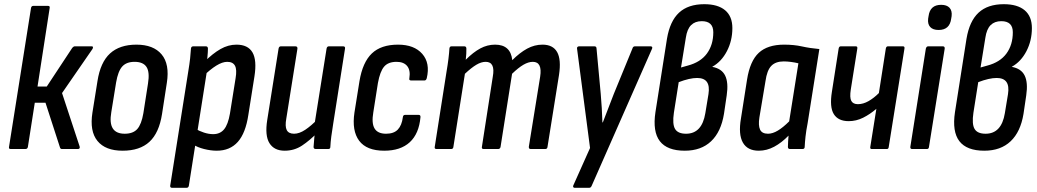

<svg xmlns="http://www.w3.org/2000/svg" viewBox="-20 -711 4948 916"><path d="M418 -490Q423 -490 423.5 -486Q424 -482 421 -477L276 -267L360 -12Q363 0 351 0H276Q268 0 266 -8L197 -221H146L113 -10Q111 0 101 0H31Q21 0 23 -10L128 -673Q130 -683 139 -683H209Q219 -683 217 -673L159 -298H203L325 -483Q331 -490 337 -490Z M565 8Q483 8 445 -38.5Q407 -85 421 -174L445 -324Q459 -414 505 -456Q551 -498 631 -498Q712 -498 751 -451.5Q790 -405 776 -316L753 -167Q739 -77 693 -34.5Q647 8 565 8ZM575 -73Q615 -73 635 -95.5Q655 -118 664 -171L686 -312Q695 -367 679 -391.5Q663 -416 622 -416Q583 -416 563 -393.5Q543 -371 534 -318L511 -176Q502 -124 518 -98.5Q534 -73 575 -73Z M1014 8Q986 8 954 0Q922 -8 901 -22L912 -97Q930 -86 953 -78.5Q976 -71 997 -71Q1030 -71 1049 -94Q1068 -117 1077 -169L1104 -338Q1111 -379 1101 -397.5Q1091 -416 1064 -416Q1041 -416 1012 -398Q983 -380 949 -347L954 -415Q995 -456 1032 -477Q1069 -498 1108 -498Q1163 -498 1184.5 -461Q1206 -424 1194 -347L1165 -164Q1152 -76 1114.5 -34Q1077 8 1014 8ZM801 185Q791 185 792 175L878 -369Q884 -405 887 -432Q890 -459 891 -479Q892 -490 902 -490H962Q972 -490 972 -479Q972 -463 969.5 -438Q967 -413 965 -398L967 -371L881 175Q879 185 870 185Z M1338 8Q1288 8 1265.5 -28Q1243 -64 1255 -139L1309 -479Q1311 -490 1320 -490H1389Q1400 -490 1399 -479L1346 -146Q1339 -108 1348 -90.5Q1357 -73 1383 -73Q1408 -73 1436.5 -92Q1465 -111 1498 -145L1495 -79Q1458 -41 1421 -16.5Q1384 8 1338 8ZM1487 0Q1476 0 1476 -10Q1477 -29 1479.5 -53.5Q1482 -78 1484 -96L1481 -121L1538 -479Q1540 -490 1549 -490H1617Q1628 -490 1626 -479L1570 -123Q1564 -87 1560.5 -59.5Q1557 -32 1556 -10Q1556 0 1546 0Z M1813 8Q1729 8 1693.5 -39.5Q1658 -87 1671 -174L1695 -324Q1710 -414 1754 -456Q1798 -498 1879 -498Q1956 -498 1994.5 -454Q2033 -410 2016 -338Q2013 -327 2005 -327H1942Q1930 -327 1933 -338Q1939 -376 1922.5 -396Q1906 -416 1872 -416Q1832 -416 1812.5 -393Q1793 -370 1783 -315L1761 -175Q1752 -123 1767 -98Q1782 -73 1822 -73Q1859 -73 1878 -93Q1897 -113 1902 -152Q1903 -163 1913 -163H1977Q1987 -163 1986 -152Q1979 -73 1935 -32.5Q1891 8 1813 8Z M2063 0Q2052 0 2054 -10L2110 -367Q2116 -402 2119.5 -430.5Q2123 -459 2124 -479Q2125 -490 2134 -490H2195Q2205 -490 2205 -479Q2205 -467 2204.5 -454Q2204 -441 2202 -426Q2238 -462 2271.5 -480Q2305 -498 2342 -498Q2416 -498 2424 -424Q2460 -460 2495 -479Q2530 -498 2568 -498Q2618 -498 2638 -462.5Q2658 -427 2647 -354L2592 -10Q2591 0 2581 0H2512Q2502 0 2503 -11L2557 -345Q2568 -416 2522 -416Q2501 -416 2477 -402Q2453 -388 2423 -359L2368 -10Q2366 0 2356 0H2288Q2277 0 2279 -10L2331 -345Q2344 -416 2297 -416Q2276 -416 2252.5 -402Q2229 -388 2198 -359L2143 -10Q2142 0 2132 0Z M2721 185Q2717 185 2715 181.5Q2713 178 2715 174L2795 -5L2733 -479Q2732 -484 2735 -487Q2738 -490 2743 -490H2816Q2826 -490 2826 -479L2846 -263Q2849 -229 2851 -195Q2853 -161 2854 -127H2856Q2869 -160 2882 -194.5Q2895 -229 2908 -262L2997 -479Q3000 -490 3009 -490H3084Q3089 -490 3091 -487Q3093 -484 3091 -479L2803 175Q2799 185 2791 185Z M3247 8Q3163 8 3128 -37.5Q3093 -83 3107 -176L3162 -526Q3176 -610 3219.5 -650.5Q3263 -691 3340 -691Q3405 -691 3439.5 -662Q3474 -633 3474 -577Q3474 -517 3448 -467Q3422 -417 3379 -393L3378 -392Q3423 -384 3439.5 -350.5Q3456 -317 3447 -256L3434 -168Q3420 -82 3372.5 -37Q3325 8 3247 8ZM3253 -73Q3329 -73 3345 -171L3360 -262Q3366 -301 3352.5 -320Q3339 -339 3306 -339Q3288 -339 3266 -334Q3244 -329 3218 -319L3195 -173Q3187 -119 3200.5 -96Q3214 -73 3253 -73ZM3229 -389 3261 -398Q3322 -414 3352.5 -455.5Q3383 -497 3383 -557Q3383 -610 3328 -610Q3296 -610 3277 -591Q3258 -572 3252 -531Z M3600 8Q3546 8 3524 -31Q3502 -70 3515 -146L3544 -331Q3558 -420 3600 -459Q3642 -498 3721 -498Q3768 -498 3806 -489.5Q3844 -481 3889 -477L3833 -123Q3826 -87 3823 -59.5Q3820 -32 3819 -10Q3819 0 3808 0H3749Q3739 0 3739 -10Q3739 -23 3740 -36.5Q3741 -50 3742 -64Q3709 -30 3673.5 -11Q3638 8 3600 8ZM3644 -73Q3666 -73 3691 -88Q3716 -103 3745 -132L3789 -409Q3773 -413 3754 -415.5Q3735 -418 3719 -418Q3680 -418 3659.5 -396.5Q3639 -375 3632 -324L3603 -151Q3597 -113 3606 -93Q3615 -73 3644 -73Z M4139 0Q4130 0 4132 -10L4161 -192Q4131 -166 4098 -149.5Q4065 -133 4029 -133Q3979 -133 3958 -166.5Q3937 -200 3949 -274L3981 -479Q3983 -490 3991 -490H4063Q4072 -490 4070 -479L4039 -284Q4033 -245 4041.5 -229.5Q4050 -214 4073 -214Q4098 -214 4123.5 -228.5Q4149 -243 4173 -267L4206 -479Q4208 -490 4216 -490H4288Q4297 -490 4295 -479L4220 -10Q4219 0 4211 0Z M4332 0Q4322 0 4323 -10L4397 -479Q4400 -490 4408 -490H4478Q4488 -490 4487 -479L4412 -10Q4411 0 4402 0ZM4458 -568Q4431 -568 4418 -582Q4405 -596 4408 -622L4410 -634Q4417 -688 4470 -688Q4497 -688 4510 -674Q4523 -660 4520 -634L4518 -622Q4511 -568 4458 -568Z M4676 8Q4592 8 4557 -37.5Q4522 -83 4536 -176L4591 -526Q4605 -610 4648.5 -650.5Q4692 -691 4769 -691Q4834 -691 4868.5 -662Q4903 -633 4903 -577Q4903 -517 4877 -467Q4851 -417 4808 -393L4807 -392Q4852 -384 4868.5 -350.5Q4885 -317 4876 -256L4863 -168Q4849 -82 4801.5 -37Q4754 8 4676 8ZM4682 -73Q4758 -73 4774 -171L4789 -262Q4795 -301 4781.5 -320Q4768 -339 4735 -339Q4717 -339 4695 -334Q4673 -329 4647 -319L4624 -173Q4616 -119 4629.5 -96Q4643 -73 4682 -73ZM4658 -389 4690 -398Q4751 -414 4781.5 -455.5Q4812 -497 4812 -557Q4812 -610 4757 -610Q4725 -610 4706 -591Q4687 -572 4681 -531Z"/></svg>

Font: Sofia Sans Condensed SemiBold
Style: Italic
Weight: 600
Italic angle: -9°
Version: Version 4.100